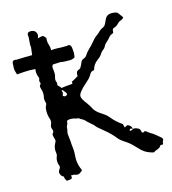

<svg xmlns="http://www.w3.org/2000/svg" viewBox="-106 -792 796 886"><g transform="rotate(-15 291.5 -349.0)"><path d="M460.9 -146.5 460 -147Q455.1 -150.4 450.2 -150.4Q444.8 -150.4 444.8 -141.6L448.7 -141.1Q453.1 -141.1 460 -145.5Q460.9 -146 460.9 -146.5ZM197.8 -373Q201.2 -373 204.8 -375.2Q208.5 -377.4 208.5 -380.9Q208.5 -383.8 206.1 -388.2L193.8 -403.3H190.9Q188.5 -401.9 188.5 -400.4Q188.5 -398.9 190.2 -396.7Q191.9 -394.5 191.9 -393.1L187.5 -377.4Q192.9 -373 197.8 -373ZM181.6 -529.3 179.2 -526.9Q175.8 -522 175.8 -518.6L176.8 -504.4Q178.2 -494.6 178.2 -484.9L177.2 -476.6Q173.3 -464.4 173.3 -458Q173.3 -453.1 177.7 -440.9Q176.3 -437 176.3 -434.1Q176.3 -429.2 182.9 -424.3Q189.5 -419.4 190.4 -414.1Q218.3 -418 230.5 -418.5Q238.8 -418.9 244.6 -419.9L245.6 -426.3Q245.6 -428.7 244.6 -430.2Q248.5 -430.2 277.3 -447.8L276.9 -453.6Q276.9 -459.5 279.1 -466.1Q281.2 -472.7 293 -476.6Q295.9 -477.1 298.8 -481Q299.8 -483.4 301.3 -485.4Q306.6 -493.2 309.6 -502Q313 -515.1 328.6 -520Q335 -522.5 339.4 -528.8Q348.6 -543.9 362.3 -556.6Q371.1 -564.5 378.4 -573.2Q381.3 -577.1 385 -580.6Q388.7 -584 391.6 -588.4Q400.9 -600.1 411.6 -606.9Q418.9 -611.3 429.7 -622.6Q435.5 -628.4 443.4 -631.8Q453.6 -635.7 458 -642.1Q462.4 -648.4 465.3 -656Q468.3 -663.6 472.7 -671.4Q481 -687 502 -688Q528.3 -688 533.7 -679.2Q536.1 -675.3 541 -668.9Q548.3 -660.2 550.3 -655.3Q547.4 -648.4 535.6 -644.5Q526.9 -642.1 518.6 -632.8Q510.3 -623.5 499.5 -620.6Q488.8 -617.7 488.8 -608.4Q488.8 -602.1 487.8 -599.1Q486.8 -596.2 480.7 -594.7Q474.6 -593.3 467.3 -585.9Q459.5 -576.2 450.2 -567.4Q438.5 -558.6 433.1 -546.4Q430.2 -540.5 424.3 -536.1Q412.6 -527.8 406.2 -516.1Q399.4 -505.9 388.2 -498.5Q363.8 -481.4 357.9 -455.1Q341.3 -453.1 335.9 -440.4Q328.6 -426.8 315.9 -416L305.7 -406.7Q265.6 -372.1 265.6 -354.5Q265.6 -341.8 287.6 -314Q298.3 -299.3 307.1 -281.7Q317.4 -266.1 339.8 -252.4Q359.4 -240.2 369.6 -228Q391.1 -200.7 421.9 -179.7L425.8 -162.6L439.9 -169.9Q457.5 -165 460.9 -146.5Q463.9 -147 467.3 -147Q475.1 -147 485.8 -141.1Q492.7 -137.7 495.1 -126.5Q495.1 -118.2 502 -118.2Q504.4 -118.2 511.2 -122.6Q514.6 -121.1 517.6 -119.1Q524.4 -112.8 535.6 -106Q543 -102.5 553.7 -93.8Q560.1 -88.4 566.2 -83.5Q572.3 -78.6 577.6 -74Q583 -69.3 583 -64Q583 -60.5 580.3 -57.1Q577.6 -53.7 577.6 -44.9Q577.6 -41 573.7 -41L567.4 -41.5Q563.5 -41.5 562 -38.3Q560.5 -35.2 556.6 -31.7Q547.9 -25.9 541 -24.2Q534.2 -22.5 526.4 -16.6Q494.1 -23.4 472.7 -42.5Q461.9 -52.7 451.7 -64Q430.7 -86.4 412.8 -97.2Q395 -107.9 382.3 -121.6Q359.4 -150.9 329.1 -174.8L301.8 -197.8Q292.5 -210.9 277.3 -222.7Q266.1 -231.9 257.8 -241.2Q252.9 -246.1 245.6 -250Q240.2 -251.5 233.9 -257.3Q232.9 -258.3 229.5 -259.3Q218.3 -260.3 214.4 -262.2Q206.5 -265.1 195.3 -265.1Q176.8 -265.1 175.8 -258.3Q175.8 -246.1 169.9 -238.3Q168.5 -235.4 168.2 -229Q168 -222.7 166 -215.6Q164.1 -208.5 164.1 -201.7L168 -166Q168.5 -150.9 170.4 -136.2Q171.9 -124 171.9 -111.8Q171.9 -102.1 170.9 -92.3L170.4 -80.6Q170.4 -53.2 184.6 -23.4Q169.9 -8.8 161.1 -8.8Q153.3 -8.8 141.6 -13.2H139.2Q138.7 -12.2 136.7 -12.2Q133.3 -13.2 131.3 -14.6Q129.9 -14.6 129.9 0Q125.5 4.9 114.3 4.9Q109.9 4.9 104.5 6.3L101.6 1Q97.2 -4.4 96.9 -9.5Q96.7 -14.6 95.7 -16.6Q92.8 -17.6 88.4 -21Q79.6 -30.3 79.6 -39.6Q79.6 -47.4 85.9 -55.7Q89.8 -61 89.8 -65.4Q89.8 -68.4 88.4 -71.3Q84 -82.5 84 -93.3Q84 -104.5 88.4 -114.7Q90.8 -121.1 90.8 -124.5L88.9 -143.6Q88.9 -161.6 98.6 -178.2Q101.6 -183.1 101.6 -187.5L101.1 -191.9Q95.7 -210.4 95.7 -216.8Q95.7 -219.2 97.2 -220.7Q102.5 -226.1 103 -231.4Q103 -236.3 100.6 -241.7Q98.1 -247.1 98.1 -252.4Q98.1 -258.8 101.3 -265.1Q104.5 -271.5 104.5 -278.8Q104.5 -285.2 102.1 -291.5Q96.2 -309.1 96.2 -327.6Q96.2 -343.8 99.1 -349.6Q104 -357.4 104.5 -363.8Q100.6 -377.4 100.6 -384.3Q100.6 -390.1 102.1 -396.7Q103.5 -403.3 103.5 -410.2Q103.5 -419.4 101.1 -428.7Q99.1 -432.6 98.6 -437.5Q97.2 -439.9 97.2 -447.8Q97.2 -451.2 101.6 -455.1Q103 -456.5 103.5 -459Q103.5 -461.9 103 -462.9Q100.6 -467.8 100.6 -471.7Q100.6 -476.6 103.5 -482.4Q103.5 -486.8 102.5 -489.3Q96.2 -502.9 96.2 -517.6Q96.2 -522.9 97.2 -528.3V-529.8L70.8 -531.2Q46.9 -531.2 9.3 -527.8L3.9 -545.9Q2.4 -550.8 2.4 -558.1L3.4 -580.6Q3.4 -595.2 16.6 -595.2Q19.5 -595.2 24.4 -593.8L62.5 -595.2L99.6 -595.7Q100.1 -603.5 101.6 -611.3Q104 -627 104 -630.4Q103 -638.7 103 -646Q103 -653.8 104.2 -661.9Q105.5 -669.9 105.5 -678.2Q105.5 -684.6 104.5 -690.4Q104.5 -704.1 120.1 -704.1Q146.5 -704.1 149.4 -680.2Q149.4 -674.3 147.9 -670.7Q146.5 -667 145.8 -665.5Q145 -664.1 145 -663.6Q145.5 -663.6 148.9 -664.6Q152.3 -665.5 158.4 -667Q164.6 -668.5 168.5 -668.5Q169.4 -668.5 171.6 -667.5Q173.8 -666.5 176.3 -663.3Q178.7 -660.2 183.6 -655.3Q182.6 -649.9 182.6 -644.5Q182.6 -632.8 186.5 -621.6Q190.4 -610.4 190.4 -599.1V-594.7Q198.2 -595.2 206.1 -596.2Q228 -596.2 235.4 -595.2H265.6Q269.5 -596.7 272.9 -596.7Q287.6 -596.7 287.6 -567.9L288.6 -555.7Q288.6 -551.3 287.6 -545.9Q286.6 -540.5 286.1 -535.2Q274.9 -527.8 260.7 -527.8Q228 -527.8 219.2 -530.8Q208.5 -529.8 181.6 -529.3Z"/></g></svg>

Font: Kurland
Style: Regular
Weight: 400
Designer: GGBot
Version: 0.22